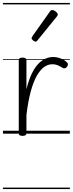

<svg xmlns="http://www.w3.org/2000/svg" viewBox="-20 -905 493 1300"><path d="M132 15Q119 15 113 10.5Q107 6 107 -4V-496Q107 -506 113 -510.5Q119 -515 132 -515Q146 -515 152.5 -510.5Q159 -506 159 -496V-301Q175 -365 195.5 -407Q216 -449 240 -473.5Q264 -498 289.5 -508.5Q315 -519 339 -519Q367 -519 394 -508Q421 -497 435 -481Q440 -476 440 -469Q440 -462 434 -453Q428 -445 420.5 -443Q413 -441 405 -445Q393 -453 374.5 -461.5Q356 -470 334 -470Q305 -470 278.5 -451Q252 -432 229 -391.5Q206 -351 188 -285Q170 -219 159 -125V-4Q159 6 152.5 10.5Q146 15 132 15ZM221 -623Q214 -623 204 -631Q194 -639 194 -647Q194 -649 195.5 -651.5Q197 -654 199 -659L318 -827Q322 -833 325.5 -835Q329 -837 335 -837Q341 -837 349.5 -832Q358 -827 364.5 -820.5Q371 -814 371 -807Q371 -803 369.5 -800Q368 -797 364 -792L234 -632Q228 -623 221 -623ZM0 365H453V375H0ZM0 -20H453V0H0ZM0 -505H453V-500H0ZM0 -885H453V-875H0Z"/></svg>

Font: Playwrite AT Guides
Style: Regular
Weight: 400
Designer: Veronika Burian, José Scaglione
Foundry: TypeTogether
Version: Version 1.003